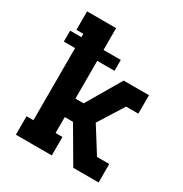

<svg xmlns="http://www.w3.org/2000/svg" viewBox="-171 -863 942 991"><g transform="rotate(30 300.0 -367.5)"><path d="M63 0V-110H104V-540H37V-605H104V-625H63V-735H236V-605H339V-540H236V-315H285L405 -520H556V-410H483L389 -260L483 -110H556V0H405L285 -205H236V-110H277V0Z"/></g></svg>

Font: Iosevka HT Extrabold Extended
Style: Regular
Weight: 800
Width: 7
Monospace: yes
Designer: Belleve Invis
Foundry: Belleve Invis
Version: Version 32.3.0; ttfautohint (v1.8.4)